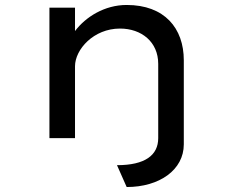

<svg xmlns="http://www.w3.org/2000/svg" viewBox="-20 -556 937 773"><path d="M490 197C622 197 720 128 720 25V-313C720 -443 642 -536 490 -536C401 -536 325 -488 282 -431V-525H179V0H282V-289C282 -357 357 -441 463 -441C550 -441 617 -387 617 -299V0C617 69 564 109 451 109Z"/></svg>

Font: Lexend Peta
Style: Regular
Weight: 400
Designer: Bonnie Shaver-Troup, Thomas Jockin
Foundry: Lexend
Version: Version 1.007